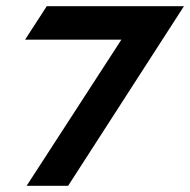

<svg xmlns="http://www.w3.org/2000/svg" viewBox="-20 -600 614 620"><path d="M61 -472H372L66 0H200L574 -580H131Z"/></svg>

Font: Charger Pro
Style: UltraExtObl
Weight: 900
Designer: Jasper
Foundry: Cannot Into Space Fonts
Version: Version 1.09